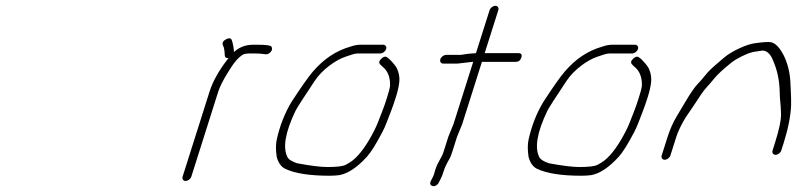

<svg xmlns="http://www.w3.org/2000/svg" viewBox="-20 -619 2744 661"><path d="M785.6 -440C785 -451.2 783.5 -461.2 781.1 -470L778.3 -480C775.5 -488 768.9 -489.3 758.6 -484C748.2 -478.7 744.4 -472 747.2 -464L751 -454C752.7 -447 753.6 -438.3 753.8 -428C754.4 -421.3 758.8 -418.3 767 -419C765.7 -417 764 -415 762.1 -413C732.6 -374.9 712.4 -338.2 701.2 -303L608.7 -11C607.5 -7 607.8 -3.5 609.9 -0.5C611.9 2.5 615 4 619 4C623 4 626.9 2.5 630.9 -0.5C634.8 -3.5 637.5 -7 638.7 -11L731.2 -303C736.9 -321 748.2 -343.3 764.9 -370C768.3 -375.3 771.3 -380.2 774 -384.5C787.8 -406.6 801.6 -421.9 815.4 -430.5C820.3 -433.5 829.1 -435 842 -435H857C869.3 -435 880.5 -434.2 890.8 -432.6C896.9 -431.6 902 -432.4 906 -435C910.2 -437.7 913.3 -441 915.2 -445C917.1 -449 917 -453.3 914.7 -458C912.5 -462.7 896.4 -465 866.5 -465H851.5C825.8 -465 803.9 -456.7 785.6 -440Z M1309.3 -450C1310.6 -454 1310.2 -457.5 1308.1 -460.5C1306.1 -463.5 1303 -465 1299 -465H1221.3C1210.5 -465 1199.4 -463 1188.1 -459C1135.2 -444.1 1093.8 -415.1 1056.8 -372.1C1041.4 -354.1 1016.9 -319.4 983.5 -268C960.4 -229.7 943.5 -186.7 932.8 -138.9C929.2 -122.9 929.2 -102.9 932.6 -79C938.1 -58.6 947.7 -44.9 961.6 -38C995 -22 1045.8 -14 1114.1 -14C1126.1 -14 1138.1 -14.7 1147.8 -16C1177.8 -21.3 1209.6 -42.5 1243.4 -79.6C1257 -94.6 1274.7 -122.8 1296.2 -164C1302.1 -175.3 1307.3 -186.8 1311.6 -198.5C1316 -210.2 1320.7 -222.3 1325.7 -235C1330.7 -247.7 1336.4 -264 1342.7 -284C1349.1 -304 1353 -321.6 1354.7 -336.8C1356.3 -352 1353.7 -367.3 1346.8 -382.8C1343.6 -389.9 1335.1 -400.7 1321.2 -415L1314.8 -420C1308.7 -426 1301.4 -425 1292.8 -417C1284.3 -409 1283.4 -402 1290.2 -396L1296.3 -390C1315.3 -375.2 1324.1 -352.5 1322.8 -322C1321.8 -314.7 1318.3 -301.7 1312.4 -283C1306.5 -264.3 1301.1 -248.8 1296.2 -236.5C1291.3 -224.2 1286.7 -212.5 1282.6 -201.5C1278.4 -190.5 1273.7 -179.8 1268.4 -169.5C1243.5 -120.6 1218.8 -86.4 1194.5 -67C1187.8 -61.7 1179.6 -56.5 1169.9 -51.5C1160.2 -46.5 1140.5 -44 1106.7 -44C1085 -44 1048.5 -48.3 1002.6 -57C986.1 -62.6 975.5 -69 970.7 -76C952.6 -108.4 961.3 -162 996.9 -236.6C1001.5 -246.4 1023.7 -281 1063.4 -340.5C1076.1 -359.5 1093 -377 1114.1 -393C1133.9 -408.1 1153.1 -418.2 1168.8 -423.5C1175.8 -425.8 1183.2 -428.3 1191.2 -431C1199.1 -433.7 1206 -435 1211.8 -435H1289.6C1293.6 -435 1297.5 -436.5 1301.5 -439.5C1305.4 -442.5 1308 -446 1309.3 -450Z M1606.1 -406H1609.1L1541.3 -192L1523.4 -148L1507.1 -96.5C1504.2 -87.5 1499.2 -76.9 1491.9 -64.6C1484.7 -52.3 1479.1 -38.3 1475.1 -22.5C1473.9 -17.5 1471.6 -12 1468.4 -6L1463.2 4C1458.7 13.3 1460.9 19.1 1469.7 21.5C1473.4 22.5 1477.3 21.8 1481.3 19.5C1485.4 17.2 1488.4 14 1490.3 10L1495.5 0C1500 -8 1503.9 -17.7 1507.2 -29.1C1510.5 -40.5 1517.3 -55 1527.5 -72.5C1530.4 -77.5 1533.5 -85.3 1536.9 -96L1553.1 -147L1571.3 -192L1639.1 -406H1755.1C1765.1 -406 1771.7 -411 1774.9 -421C1778 -431 1774.6 -436 1764.6 -436H1648.6L1695.5 -584C1696.8 -588 1696.4 -591.5 1694.3 -594.5C1692.3 -597.5 1689.2 -599 1685.2 -599C1681.2 -599 1677.3 -597.5 1673.3 -594.5C1669.4 -591.5 1666.8 -588 1665.5 -584L1618.6 -436C1615.3 -436 1606.7 -435.3 1593 -434C1586.1 -433.3 1580.3 -432.5 1575.7 -431.5C1571 -430.5 1567 -430 1563.7 -430H1515.7C1511.7 -430 1507.7 -428.5 1503.8 -425.5C1499.8 -422.5 1497.2 -419 1496 -415C1494.7 -411 1495.1 -407.5 1497.1 -404.5C1499.2 -401.5 1502.2 -400 1506.2 -400H1554.2Z M2176.3 -450C2177.6 -454 2177.2 -457.5 2175.1 -460.5C2173.1 -463.5 2170 -465 2166 -465H2088.3C2077.5 -465 2066.4 -463 2055.1 -459C2002.2 -444.1 1960.8 -415.1 1923.8 -372.1C1908.4 -354.1 1883.9 -319.4 1850.5 -268C1827.4 -229.7 1810.5 -186.7 1799.8 -138.9C1796.2 -122.9 1796.2 -102.9 1799.6 -79C1805.1 -58.6 1814.7 -44.9 1828.6 -38C1862 -22 1912.8 -14 1981.1 -14C1993.1 -14 2005.1 -14.7 2014.8 -16C2044.8 -21.3 2076.6 -42.5 2110.4 -79.6C2124 -94.6 2141.7 -122.8 2163.2 -164C2169.1 -175.3 2174.3 -186.8 2178.6 -198.5C2183 -210.2 2187.7 -222.3 2192.7 -235C2197.7 -247.7 2203.4 -264 2209.7 -284C2216.1 -304 2220 -321.6 2221.7 -336.8C2223.3 -352 2220.7 -367.3 2213.8 -382.8C2210.6 -389.9 2202.1 -400.7 2188.2 -415L2181.8 -420C2175.7 -426 2168.4 -425 2159.8 -417C2151.3 -409 2150.4 -402 2157.2 -396L2163.3 -390C2182.3 -375.2 2191.1 -352.5 2189.8 -322C2188.8 -314.7 2185.3 -301.7 2179.4 -283C2173.5 -264.3 2168.1 -248.8 2163.2 -236.5C2158.3 -224.2 2153.7 -212.5 2149.6 -201.5C2145.4 -190.5 2140.7 -179.8 2135.4 -169.5C2110.5 -120.6 2085.8 -86.4 2061.5 -67C2054.8 -61.7 2046.6 -56.5 2036.9 -51.5C2027.2 -46.5 2007.5 -44 1973.7 -44C1952 -44 1915.5 -48.3 1869.6 -57C1853.1 -62.6 1842.5 -69 1837.7 -76C1819.6 -108.4 1828.3 -162 1863.9 -236.6C1868.5 -246.4 1890.7 -281 1930.4 -340.5C1943.1 -359.5 1960 -377 1981.1 -393C2000.9 -408.1 2020.1 -418.2 2035.8 -423.5C2042.8 -425.8 2050.2 -428.3 2058.2 -431C2066.1 -433.7 2073 -435 2078.8 -435H2156.6C2160.6 -435 2164.5 -436.5 2168.5 -439.5C2172.4 -442.5 2175 -446 2176.3 -450Z M2268.4 -69C2272.4 -69 2276.3 -70.5 2280.3 -73.5C2284.2 -76.5 2286.8 -80 2288.1 -84L2307.7 -146C2312.8 -161.9 2320.7 -179.7 2331.6 -199.5C2336.5 -208.5 2342.4 -217.8 2349.2 -227.5C2356 -237.2 2363 -247.5 2370.3 -258.5L2392 -291.5C2399.2 -302.5 2406.6 -312 2414.1 -320C2421.7 -328 2430.3 -338.1 2440.1 -350.2C2449.9 -362.3 2468.3 -379.4 2495.6 -401.5C2501.7 -406.5 2507.6 -410.7 2513.3 -414C2541.6 -430.8 2565.6 -440.1 2585.3 -442C2592.1 -442.7 2598.7 -443.7 2605 -445C2613.3 -445 2620.9 -441.3 2627.7 -434C2633.3 -428 2637.7 -420.7 2640.8 -412C2655.4 -379.7 2663.2 -343.9 2664.2 -304.5C2664.7 -287.5 2665.3 -275.8 2666.2 -269.5C2667.2 -263.2 2668 -249.4 2668.8 -228.3C2669.6 -207.2 2662.6 -173.1 2647.7 -126L2639.7 -101C2638.5 -97 2638.9 -93.5 2640.9 -90.5C2643 -87.5 2646 -86 2650 -86C2654 -86 2658 -87.5 2661.9 -90.5C2665.9 -93.5 2668.5 -97 2669.7 -101L2677.7 -126C2693.5 -176.1 2702.1 -219.6 2703.5 -256.5C2703.8 -264.8 2703.8 -272.2 2703.5 -278.5C2703.1 -284.8 2703 -304.6 2701 -337.7C2699.1 -370.8 2691.5 -400.9 2678.3 -428C2664.2 -455.3 2649.6 -470.5 2634.3 -473.6C2625.9 -475.3 2607.2 -474.2 2578.2 -470.1C2564.4 -468.2 2547.1 -462.5 2526.2 -453C2503.5 -442.6 2485.4 -431.6 2472 -420C2465.1 -414 2454.9 -405.2 2441.4 -393.7C2427.9 -382.2 2416.4 -370.5 2406.9 -358.5C2399.3 -348.8 2390.9 -339.3 2381.9 -329.9C2372.9 -320.6 2357.8 -299.6 2338.6 -267C2332 -255.7 2322.4 -239.5 2309.8 -218.6C2297.1 -197.7 2286.5 -173.5 2277.7 -146L2258.1 -84C2256.8 -80 2257.2 -76.5 2259.3 -73.5C2261.3 -70.5 2264.4 -69 2268.4 -69Z"/></svg>

Font: Proton
Style: ExBdExtSuIt
Weight: 500
Version: Version 1.017